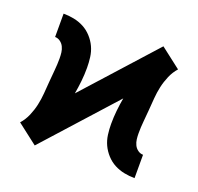

<svg xmlns="http://www.w3.org/2000/svg" viewBox="-103 -655 806 781"><g transform="rotate(20 300.0 -265.0)"><path d="M123 14 79 -20 35 -54Q52 -73 62.5 -97.5Q73 -122 78.5 -147Q84 -172 86 -198Q88 -224 90 -250Q92 -276 94.5 -301.5Q97 -327 97 -353Q97 -366 95.5 -378.5Q94 -391 88.5 -402.5Q83 -414 72.5 -421.5Q62 -429 50 -429V-530Q73 -530 95.5 -525.5Q118 -521 138 -510.5Q158 -500 174 -482.5Q190 -465 199.5 -444.5Q209 -424 212 -401Q215 -378 215 -355Q215 -326 212 -297.5Q209 -269 204 -241L477 -544L521 -510L565 -476Q548 -457 537.5 -432.5Q527 -408 521.5 -383Q516 -358 514 -332Q512 -306 510 -280Q508 -254 505.5 -228.5Q503 -203 503 -177Q503 -164 504.5 -151.5Q506 -139 511.5 -127.5Q517 -116 527.5 -108.5Q538 -101 550 -101V0Q527 0 504.5 -4.5Q482 -9 462 -19.5Q442 -30 426 -47.5Q410 -65 400.5 -85.5Q391 -106 388 -129Q385 -152 385 -175Q385 -204 388 -232.5Q391 -261 396 -289Z"/></g></svg>

Font: Iosevka Curly Extended
Style: Bold
Weight: 700
Width: 7
Monospace: yes
Designer: Belleve Invis
Foundry: Belleve Invis
Version: Version 11.1.0; ttfautohint (v1.8.3)